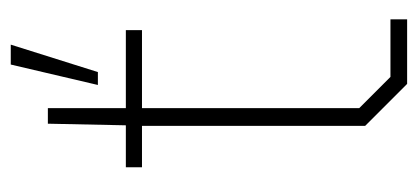

<svg xmlns="http://www.w3.org/2000/svg" viewBox="-230 -547 777 357"><g transform="rotate(-90 158.5 -368.5)"><path d="M179 -575 217 -737H254L203 -575ZM181 0 103 -78V-493H26V-523H104L107 -668H136V-523H281V-493H136V-89L194 -31H301V0Z"/></g></svg>

Font: Tomorrow ExtraLight
Style: Regular
Weight: 275
Designer: Tony de Marco, Monica Rizzolli
Foundry: Just in Type
Version: Version 2.002